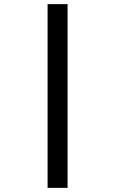

<svg xmlns="http://www.w3.org/2000/svg" viewBox="-20 -750 570 932"><path d="M211 162V-730H308V162Z"/></svg>

Font: TypoPRO Titillium Text
Style: 600 wt
Weight: 600
Designer: Accademia di Belle Arti di Urbino and others
Foundry: Accademia di Belle Arti di Urbino and others.
Version: Version 25.000